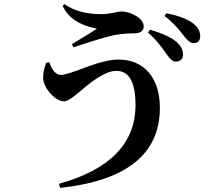

<svg xmlns="http://www.w3.org/2000/svg" viewBox="-20 -841 1040 938"><path d="M792 -579Q748 -644 703 -682L713 -696Q808 -668 846 -633Q874 -606 874 -576Q874 -540 837 -540Q818 -540 792 -579ZM874 -671Q834 -725 784 -763L793 -776Q881 -759 923 -727Q958 -700 958 -665Q958 -630 924 -630Q905 -630 874 -671ZM221 -537Q242 -475 279 -475Q303 -475 401 -513Q500 -550 559 -550Q652 -550 707 -487Q761 -423 761 -314Q761 24 274 77L268 57Q642 -47 642 -328Q642 -495 548 -495Q486 -495 374 -397Q315 -346 294 -346Q264 -346 232 -378Q203 -408 194 -439Q184 -471 205 -534ZM286 -812 295 -821Q363 -772 474 -772Q504 -772 535 -779Q566 -785 571 -785Q609 -785 645 -763Q682 -740 682 -712Q682 -678 633 -678Q586 -678 541 -670Q493 -661 339 -610L331 -625Q426 -682 454 -701Q327 -724 286 -812Z"/></svg>

Font: Source Han Serif JP
Style: Bold
Weight: 700
Designer: Ryoko NISHIZUKA  (kana & ideographs); Frank Grießhammer (Latin, Greek & Cyrillic); Wenlong ZHANG  (bopomofo); Sandoll Co
Foundry: Adobe Systems Incorporated
Version: Version 1.000;PS 1;hotconv 16.6.53;makeotf.lib2.5.65590